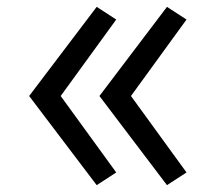

<svg xmlns="http://www.w3.org/2000/svg" viewBox="-20 -620 640 560"><path d="M467 -80 270 -340 467 -600 524 -563 362 -340 524 -117ZM262 -80 65 -340 262 -600 319 -563 157 -340 319 -117Z"/></svg>

Font: Iosevka Etoile
Style: Regular
Weight: 400
Designer: Belleve Invis
Foundry: Belleve Invis
Version: Version 33.2.4